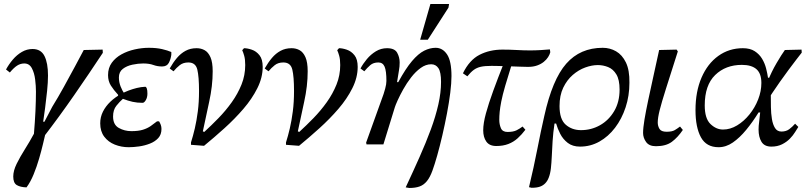

<svg xmlns="http://www.w3.org/2000/svg" viewBox="-20 -719 4016 956"><path d="M112 214Q81 213 63.5 202.5Q46 192 46 160Q46 131 63 96.5Q80 62 104 24Q128 -14 149 -53Q154 -112 156.5 -165.5Q159 -219 159 -263Q159 -291 155 -323.5Q151 -356 138.5 -379.5Q126 -403 101 -403Q82 -403 65.5 -392.5Q49 -382 29 -358L10 -373Q24 -399 44 -422.5Q64 -446 89 -460.5Q114 -475 142 -475Q184 -475 201.5 -440Q219 -405 219 -343Q219 -310 214.5 -266Q210 -222 204.5 -180.5Q199 -139 195 -113H217L207 -57Q202 -36 194 -2Q186 32 174.5 71.5Q163 111 147.5 149Q132 187 112 214ZM195 -34 194 -99 240 -187Q269 -234 298 -286.5Q327 -339 353 -387.5Q379 -436 397 -470L491 -472L492 -456Q424 -353 349.5 -245.5Q275 -138 195 -34Z M621 14Q584 14 551.5 1Q519 -12 499 -38.5Q479 -65 479 -105Q479 -136 492.5 -163Q506 -190 529.5 -212.5Q553 -235 583 -251Q601 -261 621 -268.5Q641 -276 661.5 -281Q682 -286 703 -287Q708 -287 711 -278.5Q714 -270 714 -253Q714 -234 706 -220.5Q698 -207 690 -207Q663 -207 640.5 -212Q618 -217 592 -227Q576 -213 559.5 -192.5Q543 -172 543 -139Q543 -98 571.5 -82Q600 -66 634 -66Q669 -66 691.5 -73Q714 -80 730.5 -91.5Q747 -103 762 -115H772Q777 -107 780.5 -97.5Q784 -88 784 -77Q784 -49 768 -31.5Q752 -14 726.5 -4Q701 6 673 10Q645 14 621 14ZM599 -253 568 -235V-247Q546 -271 532 -293Q518 -315 518 -345Q518 -381 536.5 -406.5Q555 -432 585 -448.5Q615 -465 651 -473Q687 -481 721 -481Q759 -481 787 -474.5Q815 -468 833 -460V-446Q830 -424 820.5 -406Q811 -388 787 -388Q764 -388 743.5 -395.5Q723 -403 693 -403Q668 -403 639.5 -397Q611 -391 591.5 -376Q572 -361 572 -333Q572 -310 580.5 -288.5Q589 -267 599 -253Z M996 7 931 2V-10Q941 -41 950 -79.5Q959 -118 965 -164.5Q971 -211 971 -266Q971 -337 962.5 -372.5Q954 -408 918 -408Q892 -408 875 -394.5Q858 -381 844 -364L825 -378Q842 -408 861 -430.5Q880 -453 904 -466Q928 -479 959 -479Q981 -479 999 -469Q1017 -459 1028 -434Q1039 -409 1039 -364Q1039 -291 1021.5 -212Q1004 -133 990 -65L997 -62Q1032 -94 1068 -131Q1104 -168 1134 -210Q1164 -252 1182.5 -298Q1201 -344 1201 -395Q1201 -423 1196 -441Q1191 -459 1186 -469L1195 -479Q1212 -479 1234 -471.5Q1256 -464 1272 -444Q1288 -424 1288 -386Q1288 -333 1261.5 -280Q1235 -227 1192 -177Q1149 -127 1097.5 -80.5Q1046 -34 996 7Z M1469 7 1404 2V-10Q1414 -41 1423 -79.5Q1432 -118 1438 -164.5Q1444 -211 1444 -266Q1444 -337 1435.5 -372.5Q1427 -408 1391 -408Q1365 -408 1348 -394.5Q1331 -381 1317 -364L1298 -378Q1315 -408 1334 -430.5Q1353 -453 1377 -466Q1401 -479 1432 -479Q1454 -479 1472 -469Q1490 -459 1501 -434Q1512 -409 1512 -364Q1512 -291 1494.5 -212Q1477 -133 1463 -65L1470 -62Q1505 -94 1541 -131Q1577 -168 1607 -210Q1637 -252 1655.5 -298Q1674 -344 1674 -395Q1674 -423 1669 -441Q1664 -459 1659 -469L1668 -479Q1685 -479 1707 -471.5Q1729 -464 1745 -444Q1761 -424 1761 -386Q1761 -333 1734.5 -280Q1708 -227 1665 -177Q1622 -127 1570.5 -80.5Q1519 -34 1469 7Z M2018 217 2000 214Q2037 135 2069 63Q2101 -9 2125 -74Q2149 -139 2162.5 -198.5Q2176 -258 2176 -311Q2176 -360 2163 -379.5Q2150 -399 2127 -399Q2100 -399 2074.5 -380.5Q2049 -362 2027 -333.5Q2005 -305 1988 -274.5Q1971 -244 1960 -219.5Q1949 -195 1946 -185L1889 0H1805L1803 -9L1890 -251Q1892 -256 1898 -278Q1904 -300 1904 -316Q1904 -366 1895 -387Q1886 -408 1864 -408Q1839 -408 1823.5 -394.5Q1808 -381 1794 -364L1775 -378Q1787 -401 1806.5 -424.5Q1826 -448 1851.5 -463.5Q1877 -479 1907 -479Q1945 -479 1957.5 -456.5Q1970 -434 1970 -408Q1970 -387 1966.5 -368.5Q1963 -350 1957 -310H1963Q2000 -378 2031.5 -415Q2063 -452 2092 -466.5Q2121 -481 2149 -481Q2184 -481 2206 -448Q2228 -415 2228 -340Q2228 -306 2222 -257.5Q2216 -209 2205.5 -154Q2195 -99 2182.5 -45Q2170 9 2157 55Q2144 101 2133 131Q2121 164 2105.5 183Q2090 202 2069 209.5Q2048 217 2018 217ZM2110 -521H2072L2123 -699H2216L2213 -681Z M2451 8Q2417 8 2401.5 -14Q2386 -36 2386 -70Q2386 -105 2399.5 -154.5Q2413 -204 2436 -267Q2459 -330 2488 -403L2531 -408Q2509 -338 2495.5 -291.5Q2482 -245 2476 -214Q2470 -183 2468 -162Q2466 -141 2466 -122Q2466 -100 2474 -81Q2482 -62 2507 -62Q2536 -62 2552.5 -70.5Q2569 -79 2582 -89L2596 -73Q2578 -49 2557.5 -30.5Q2537 -12 2511 -2Q2485 8 2451 8ZM2307 -339 2285 -354Q2317 -420 2367.5 -446Q2418 -472 2482 -472Q2518 -472 2553 -470Q2588 -468 2619 -468Q2645 -468 2670 -469.5Q2695 -471 2718 -473L2720 -459Q2717 -447 2709 -434.5Q2701 -422 2687.5 -411Q2674 -400 2654.5 -393Q2635 -386 2609 -386Q2596 -386 2569.5 -387Q2543 -388 2513.5 -389Q2484 -390 2460 -390.5Q2436 -391 2428 -391Q2394 -391 2374 -386.5Q2354 -382 2339 -371Q2324 -360 2307 -339Z M2627 216 2614 213Q2638 113 2655.5 23Q2673 -67 2690 -141Q2730 -323 2799.5 -402Q2869 -481 2981 -481Q3017 -481 3047.5 -463.5Q3078 -446 3096.5 -408Q3115 -370 3114 -307Q3114 -242 3095 -184.5Q3076 -127 3042.5 -83Q3009 -39 2964.5 -14Q2920 11 2868 11Q2831 11 2807 -7.5Q2783 -26 2769.5 -52.5Q2756 -79 2749 -104H2741Q2734 -57 2731.5 -16.5Q2729 24 2727.5 58Q2726 92 2723 119Q2720 146 2712 166Q2706 182 2695 193.5Q2684 205 2668 210.5Q2652 216 2627 216ZM2873 -71Q2924 -71 2967.5 -95.5Q3011 -120 3038 -165.5Q3065 -211 3065 -273Q3065 -322 3049 -348.5Q3033 -375 3008 -385Q2983 -395 2957 -395Q2927 -395 2894 -383Q2861 -371 2832 -346Q2803 -321 2784.5 -282.5Q2766 -244 2766 -191Q2766 -125 2797 -98Q2828 -71 2873 -71Z M3246 9Q3212 9 3197 -12Q3182 -33 3182 -57Q3182 -82 3189 -124Q3196 -166 3207.5 -220Q3219 -274 3233 -337.5Q3247 -401 3262 -470L3349 -472L3355 -463Q3318 -347 3296 -277.5Q3274 -208 3264.5 -170Q3255 -132 3255 -109Q3255 -92 3263.5 -77.5Q3272 -63 3299 -63Q3326 -63 3339.5 -71Q3353 -79 3366 -89L3380 -72Q3355 -35 3325.5 -13Q3296 9 3246 9Z M3558 14Q3497 14 3470 -35.5Q3443 -85 3443 -171Q3443 -263 3473 -332.5Q3503 -402 3556.5 -440.5Q3610 -479 3679 -479Q3715 -479 3738 -464Q3761 -449 3774.5 -426.5Q3788 -404 3794.5 -378.5Q3801 -353 3804 -332H3826L3818 -244Q3818 -217 3818.5 -185.5Q3819 -154 3823.5 -126.5Q3828 -99 3839 -81.5Q3850 -64 3871 -64Q3894 -64 3909.5 -75.5Q3925 -87 3939 -103L3955 -87Q3949 -78 3939 -61.5Q3929 -45 3913 -28.5Q3897 -12 3874 -0.5Q3851 11 3821 11Q3786 11 3771.5 -13Q3757 -37 3757 -74Q3757 -92 3760 -113Q3763 -134 3765 -159H3757Q3728 -112 3695.5 -72.5Q3663 -33 3629 -9.5Q3595 14 3558 14ZM3580 -74Q3616 -74 3650 -94.5Q3684 -115 3711.5 -149Q3739 -183 3755 -224Q3771 -265 3771 -306Q3771 -353 3746.5 -374.5Q3722 -396 3674 -396Q3593 -396 3541 -345.5Q3489 -295 3489 -194Q3489 -129 3517.5 -101.5Q3546 -74 3580 -74ZM3807 -228 3803 -315Q3821 -361 3846.5 -404.5Q3872 -448 3888 -470L3971 -472L3972 -457Q3964 -447 3946 -423.5Q3928 -400 3906 -370.5Q3884 -341 3863 -311Q3842 -281 3827 -258.5Q3812 -236 3807 -228Z"/></svg>

Font: STIX Two Text
Style: Italic
Weight: 400
Italic angle: -12°
Designer: Ross Mills, John Hudson & Paul Hanslow, Tiro Typeworks Ltd; with prior portions MicroPress Inc. and Coen Hoffman, Elsevi
Foundry: Tiro Typeworks Ltd
Version: Version 2.13 b171